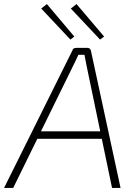

<svg xmlns="http://www.w3.org/2000/svg" viewBox="-44 -926 668 946"><path d="M387 -690Q394 -690 398.5 -686Q403 -682 404 -676L550 0H508L383 -600Q380 -615 377.5 -628.5Q375 -642 372 -656H342Q336 -642 329 -627.5Q322 -613 315 -599L21 0H-24L313 -678Q315 -685 320 -687.5Q325 -690 331 -690ZM477 -279 472 -242H122L127 -279ZM333 -906 469 -746 449 -731 305 -884ZM187 -906 322 -746 303 -731 159 -884Z"/></svg>

Font: Exo 2 ExtraLight
Style: Italic
Weight: 250
Italic angle: -8°
Designer: Natanael Gama
Foundry: Natanael Gama
Version: Version 2.010